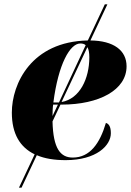

<svg xmlns="http://www.w3.org/2000/svg" viewBox="-20 -734 608 892"><path d="M68 138H80L151 -13C188 3 233 10 285 10C428 10 495 -58 495 -115C495 -147 485 -159 472 -163C444 -68 398 -2 318 -2C261 -2 227 -43 224 -170L261 -248H266C441 -248 568 -316 568 -426C568 -500 508 -545 400 -546L479 -714H467L388 -546C126 -541 35 -345 35 -211C35 -112 73 -50 141 -17ZM243 -258H228C251 -436 305 -532 353 -532C363 -532 372 -530 378 -524L254 -258C250 -258 247 -258 243 -258ZM395 -468C395 -369 351 -275 266 -260L386 -515C392 -505 395 -489 395 -468ZM227 -248H249L224 -195C224 -211 225 -239 227 -248Z"/></svg>

Font: Noto Serif Display Black
Style: Italic
Weight: 900
Italic angle: -12°
Designer: Monotype Design Team
Foundry: Monotype Imaging Inc.
Version: Version 2.009